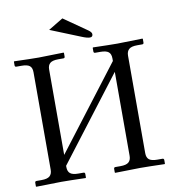

<svg xmlns="http://www.w3.org/2000/svg" viewBox="-89 -897 879 976"><g transform="rotate(-10 350.5 -409.0)"><path d="M298.3 -818.8 419.4 -734.4Q434.6 -723.1 434.6 -713.4Q434.6 -698.7 419.9 -698.7Q404.8 -698.7 377 -710.4L222.2 -772.9ZM594.2 -574.2V-71.3Q594.2 -47.9 606.9 -37.8Q619.6 -27.8 648.9 -27.8H675.3Q683.6 -27.8 683.6 -19.5V-1L681.6 1Q594.7 -1.5 555.7 -1.5L426.8 1L424.8 -1V-19.5Q424.8 -27.8 432.6 -27.8H459Q488.8 -27.8 501.2 -38.6Q513.7 -49.3 513.7 -71.3V-504.9L187 -77.6V-71.8Q187 -48.3 199.5 -38.1Q211.9 -27.8 241.7 -27.8H268.1Q275.9 -27.8 275.9 -19.5V-1L273.9 1Q187.5 -1.5 148.4 -1.5L19.5 1L17.6 -1V-19.5Q17.6 -27.8 25.4 -27.8H51.8Q81.5 -27.8 94 -38.8Q106.4 -49.8 106.4 -71.8V-574.7Q106.4 -598.1 94 -607.9Q81.5 -617.7 51.8 -617.7H25.4Q17.6 -617.7 17.6 -626V-644.5L19.5 -646.5Q106.4 -643.6 145.5 -643.6L273.9 -646.5L275.9 -644.5V-626Q275.9 -617.7 268.1 -617.7H241.7Q211.9 -617.7 199.5 -607.2Q187 -596.7 187 -574.7V-133.8L513.7 -561V-574.2Q513.7 -597.7 501 -607.7Q488.3 -617.7 459 -617.7H432.6Q424.3 -617.7 424.3 -626V-644.5L426.3 -646.5Q513.2 -644 552.2 -644L681.2 -647L683.1 -645V-626.5Q683.1 -618.2 675.3 -618.2H648.9Q619.1 -618.2 606.7 -607.2Q594.2 -596.2 594.2 -574.2Z"/></g></svg>

Font: Libertinage
Style: b
Weight: 400
Designer: OSP
Foundry: OSP
Version: Version 1.0; 2008; OFL relea